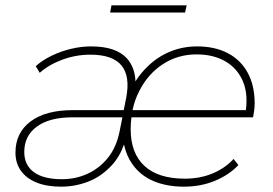

<svg xmlns="http://www.w3.org/2000/svg" viewBox="-20 -697 1024 720"><path d="M209 3Q155 3 117 -12.5Q79 -28 58.5 -56.5Q38 -85 38 -125Q38 -199 94.5 -241.5Q151 -284 253 -284H444L453 -329Q469 -410 436 -451Q403 -492 319 -492Q265 -492 214.5 -473.5Q164 -455 129 -424L114 -449Q140 -472 174.5 -488.5Q209 -505 247 -514Q285 -523 322 -523Q415 -523 456 -478Q486 -444 488 -392Q509 -425 537 -451Q574 -486 620.5 -504.5Q667 -523 719 -523Q786 -523 834.5 -497.5Q883 -472 909 -424Q935 -376 935 -309Q935 -295 933 -281.5Q931 -268 929 -257H473Q470 -236 470 -213Q470 -122 522 -74.5Q574 -27 673 -27Q730 -27 777 -46.5Q824 -66 856 -101L874 -78Q839 -41 786 -19Q733 3 670 3Q605 3 555.5 -18Q506 -39 476 -82Q454 -113 445 -155Q428 -108 399 -77Q360 -35 311 -16Q262 3 209 3ZM477 -284H902Q910 -347 891 -392Q870 -441 825 -467Q780 -493 717 -493Q647 -493 591 -456.5Q535 -420 503 -357Q485 -323 477 -284ZM439 -257H251Q166 -257 118.5 -222.5Q71 -188 71 -127Q71 -78 107 -51.5Q143 -25 212 -25Q264 -25 308.5 -45.5Q353 -66 384.5 -105Q416 -144 428 -202ZM393 -650 398 -677H680L674 -650Z"/></svg>

Font: Montserrat Thin ExtraLight
Style: Italic
Weight: 250
Italic angle: -11.3°
Version: Version 9.000